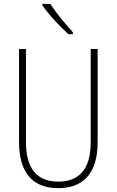

<svg xmlns="http://www.w3.org/2000/svg" viewBox="-20 -969 607 999"><path d="M242 -949H200V-942C232 -894 293 -830 336 -791H359V-801C321 -844 273 -899 242 -949ZM488 -229V-714H452V-229C452 -81 385 -24 283 -24C177 -24 115 -86 115 -232V-714H79V-230C79 -68 152 10 283 10C404 10 488 -57 488 -229Z"/></svg>

Font: Noto Sans Bengali Condensed ExtraLight
Style: Regular
Weight: 200
Width: 3
Designer: Joana Ranito - Universal Thirst; Jelle Bosma - Monotype Design Team
Foundry: Universal Thirst ehf.
Version: Version 3.000